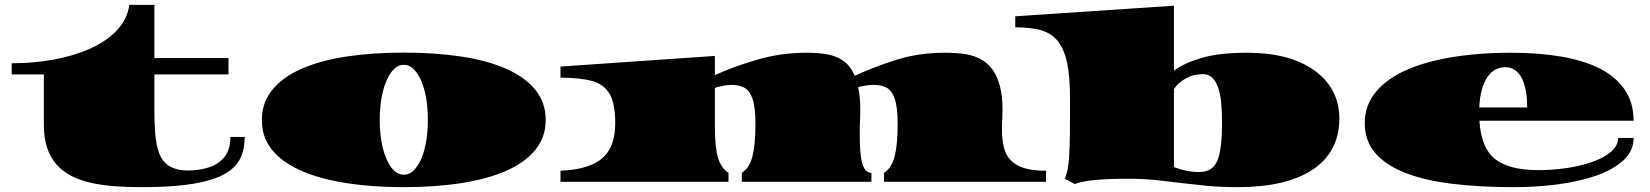

<svg xmlns="http://www.w3.org/2000/svg" viewBox="-20 -751 6816 793"><path d="M563 22Q534.2 22 506.3 21Q478.5 20 452.6 18.1Q400.4 14.2 356 4.2Q311.5 -5.9 275.4 -23.9Q239.7 -42.5 213.9 -70.8Q188.5 -99.6 174.8 -140.1Q161.1 -180.7 161.1 -236.3V-443.8H28.3V-489.7Q116.7 -489.7 199 -504.4Q281.2 -519 348.1 -548.3Q416.5 -578.1 460.9 -623.8Q505.4 -669.4 514.2 -731H617.7V-511.2H923.8V-443.8H617.7V-291.5Q617.7 -224.6 623.5 -178Q629.4 -131.3 644.5 -102.5Q673.8 -46.9 755.9 -46.9Q800.8 -46.9 840.8 -59.1Q880.9 -71.3 906.2 -101.6Q931.6 -131.8 931.6 -185.5H990.7Q990.7 -134.3 972.2 -96.2Q953.6 -58.1 906.7 -31.7Q875 -14.2 828.1 -2.4Q780.8 9.8 715.1 15.9Q649.4 22 563 22Z M1647.9 22Q1472.2 22 1340.1 -8.3Q1208 -38.6 1134.8 -100.1Q1061.5 -161.6 1061.5 -255.4Q1061.5 -326.2 1103.8 -378.9Q1146 -431.6 1223.1 -465.8Q1300.3 -500.5 1408.2 -517.1Q1516.1 -533.7 1647.9 -533.7Q1779.3 -533.7 1887.7 -517.1Q1996.1 -500.5 2072.8 -465.8Q2149.9 -431.6 2191.9 -378.9Q2233.9 -326.2 2233.9 -255.4Q2233.9 -185.1 2191.9 -133.1Q2149.9 -81.1 2072.8 -46.4Q1996.1 -12.2 1887.7 4.9Q1779.3 22 1647.9 22ZM1647.9 -29.3Q1670.9 -29.3 1689.2 -47.6Q1707.5 -65.9 1720.7 -97.2Q1747.1 -160.6 1747.1 -255.4Q1747.1 -351.1 1720.7 -415Q1707.5 -446.3 1689.2 -464.8Q1670.9 -483.4 1647.9 -483.4Q1624.5 -483.4 1606.2 -464.8Q1587.9 -446.3 1575.2 -415Q1562 -383.8 1555.2 -342.5Q1548.3 -301.3 1548.3 -255.4Q1548.3 -210 1555.2 -168.9Q1562 -127.9 1575.2 -97.2Q1587.9 -65.9 1606.2 -47.6Q1624.5 -29.3 1647.9 -29.3Z M2294.9 0V-45.9Q2416 -50.8 2469.2 -99.1Q2496.6 -123.5 2508.8 -159.2Q2521 -194.8 2521 -242.7Q2521 -322.3 2498.3 -362.3Q2475.6 -402.3 2426 -416.3Q2376.5 -430.2 2294.9 -430.2V-476.1L2932.6 -520V-440.9Q3019 -479.5 3113.8 -506.3Q3208.5 -533.2 3313 -533.2Q3352.1 -533.2 3389.9 -527.8Q3427.7 -522.5 3459.2 -502.4Q3490.7 -482.4 3510.3 -438Q3597.2 -478 3687.5 -505.6Q3777.8 -533.2 3882.8 -533.2Q3922.9 -533.2 3963.9 -528.1Q4004.9 -522.9 4042 -499.5Q4065.4 -484.4 4083 -458.5Q4100.1 -432.1 4110.4 -393.1Q4120.6 -354 4120.6 -298.8L4119.6 -261.2Q4118.2 -241.7 4118.2 -218.8Q4118.2 -175.8 4126 -143.3Q4133.8 -110.8 4154.3 -89.4Q4174.3 -67.9 4209.7 -56.9Q4245.1 -45.9 4300.3 -45.9V0H3631.3V-37.1Q3663.1 -57.6 3675.3 -106Q3687.5 -154.3 3687.5 -238.3Q3687.5 -311 3674.6 -345.5Q3661.6 -379.9 3639.4 -390.1Q3617.2 -400.4 3589.8 -400.4Q3574.2 -400.4 3557.9 -397.9Q3541.5 -395.5 3524.4 -391.6Q3528.3 -372.1 3530.8 -349.1Q3533.2 -326.2 3533.2 -298.8L3532.2 -255.9Q3530.8 -231.9 3530.8 -208.5Q3530.8 -165.5 3532.7 -133.5Q3534.7 -101.6 3540 -80.1Q3551.3 -37.1 3579.1 -37.1V0H3043.9V-37.1Q3075.7 -57.6 3087.9 -106Q3100.1 -154.3 3100.1 -238.3Q3100.1 -311 3087.2 -345.5Q3074.2 -379.9 3052 -390.1Q3029.8 -400.4 3002.4 -400.4Q2985.8 -400.4 2968.3 -397Q2950.7 -393.6 2932.6 -388.2V-229.5Q2932.6 -144 2945.1 -100.8Q2957.5 -57.6 2988.8 -37.1V0Z M5091.3 22Q5022 22 4964.4 16.4Q4906.7 10.7 4854 4.4Q4801.3 -2.4 4749.8 -7.6Q4698.2 -12.7 4641.1 -12.7Q4562 -12.7 4507.8 -8.1Q4453.6 -3.4 4418.5 8.8L4377.4 -13.2Q4384.8 -28.3 4389.2 -50.3Q4393.6 -72.3 4396 -107.4Q4398.4 -144 4398.9 -203.6Q4399.4 -263.2 4399.4 -343.8Q4399.4 -436.5 4386.7 -494.1Q4374 -551.8 4346.7 -584Q4319.3 -615.7 4276.6 -627Q4233.9 -638.2 4173.3 -638.2V-683.6L4828.6 -727.5V-459Q4869.1 -489.7 4941.9 -511.5Q5014.6 -533.2 5132.3 -533.2Q5305.2 -533.2 5407.7 -460.9Q5457.5 -425.8 5484.6 -375.5Q5511.7 -325.2 5511.7 -261.7Q5511.7 -190.9 5482.9 -137.7Q5454.1 -84.5 5399.9 -49.3Q5291 22 5091.3 22ZM4932.6 -40.5Q4987.8 -40.5 5007.6 -86.7Q5027.3 -132.8 5027.3 -245.1Q5027.3 -290.5 5023.7 -327.6Q5020 -364.7 5010.7 -390.6Q5001.5 -416.5 4986.3 -430.7Q4971.2 -444.8 4947.8 -444.8Q4910.2 -444.8 4878.7 -427.7Q4847.2 -410.6 4828.6 -383.3V-61Q4853.5 -51.3 4879.2 -45.9Q4904.8 -40.5 4932.6 -40.5Z M6233.9 22Q6093.8 22 5979.7 8.3Q5865.7 -5.4 5785.2 -36.6Q5704.6 -67.9 5660.6 -118.4Q5616.7 -168.9 5616.7 -243.2Q5616.7 -315.9 5662.6 -371.3Q5708.5 -426.8 5790 -462.4Q5845.2 -486.8 5912.1 -502Q5979 -517.6 6057.1 -525.4Q6135.3 -533.2 6221.2 -533.2Q6335.9 -533.2 6429.2 -517.1Q6522.5 -501 6588.9 -467.3Q6654.8 -433.1 6690.9 -379.9Q6727.1 -326.7 6727.1 -252.4H6090.3Q6097.2 -140.1 6154.8 -94.2Q6212.4 -48.3 6334.5 -48.3Q6393.6 -48.3 6450.7 -56.9Q6507.8 -65.4 6555.2 -82Q6603 -98.1 6633.1 -123.5Q6663.1 -148.9 6663.1 -181.2H6727.1Q6727.1 -127.4 6684.6 -88.6Q6642.1 -49.8 6573.7 -25.9Q6504.9 -2 6417 10Q6329.1 22 6233.9 22ZM6089.8 -307.1H6287.6Q6287.6 -351.6 6280.5 -383.1Q6273.4 -414.6 6261.7 -434.6Q6249.5 -454.6 6232.9 -464.1Q6216.3 -473.6 6197.3 -473.6Q6176.3 -473.6 6157.5 -464.1Q6138.7 -454.6 6124.5 -434.6Q6109.9 -414.1 6100.8 -382.6Q6091.8 -351.1 6089.8 -307.1Z"/></svg>

Font: Asset
Style: Regular
Weight: 400
Version: Version 1.003; ttfautohint (v1.8.4.7-5d5b)